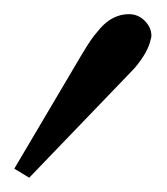

<svg xmlns="http://www.w3.org/2000/svg" viewBox="-23 -119 235 270"><path d="M158.2 -99.1Q171.4 -99.1 180.7 -89.6Q189.9 -80.1 189.9 -68.8Q189.9 -65.9 189 -64Q185.5 -45.9 166 -22.9L18.1 130.9L-2.9 118.2L91.8 -42Q99.1 -54.2 104 -61.5Q108.9 -68.8 117.7 -78.9Q126.5 -88.9 136.7 -94Q147 -99.1 158.2 -99.1Z"/></svg>

Font: Common Serif Medium
Style: Italic
Weight: 500
Italic angle: -12°
Designer: Philipp H. Poll, Khaled Hosny
Foundry: Stefan Peev, Context Ltd.
Version: Version 1.026